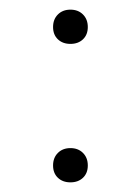

<svg xmlns="http://www.w3.org/2000/svg" viewBox="-20 -374 291 398"><path d="M90 -318Q90 -334 100 -344Q110 -354 126 -354Q142 -354 152 -344Q162 -334 162 -318Q162 -302 152 -292.5Q142 -283 126 -283Q110 -283 100 -292.5Q90 -302 90 -318ZM90 -31Q90 -47 100 -57Q110 -67 126 -67Q142 -67 152 -57Q162 -47 162 -31Q162 -15 152 -5.5Q142 4 126 4Q110 4 100 -5.5Q90 -15 90 -31Z"/></svg>

Font: Ysabeau SC Light
Style: Regular
Weight: 300
Designer: Christian Thalmann (Catharsis Fonts)
Version: Version 0.003